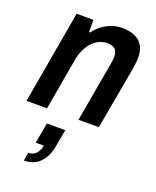

<svg xmlns="http://www.w3.org/2000/svg" viewBox="-154 -628 829 1020"><g transform="rotate(20 261.0 -117.5)"><path d="M12 0 104 -526H199V-457H205Q223 -481 247 -499.5Q271 -518 299.5 -528Q328 -538 359 -538Q398 -538 427.5 -526Q457 -514 474 -488Q491 -462 491 -420Q491 -404 489 -387Q487 -370 484 -351L421 0H306L365 -335Q367 -347 368.5 -357.5Q370 -368 370 -378Q370 -399 363.5 -411Q357 -423 343.5 -429Q330 -435 312 -435Q289 -435 267.5 -425.5Q246 -416 228.5 -397.5Q211 -379 198 -352Q185 -325 179 -291L128 0ZM107 303 115 256Q143 256 159 238Q175 220 180 192H134L155 76H259L242 169Q234 217 214 247Q194 277 166.5 290Q139 303 107 303Z"/></g></svg>

Font: Archivo SemiCondensed SemiBold
Style: Italic
Weight: 600
Width: 4
Italic angle: -10°
Designer: Hector Gatti
Foundry: Omnibus-Type
Version: Version 2.001